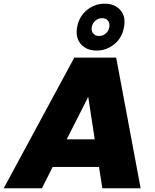

<svg xmlns="http://www.w3.org/2000/svg" viewBox="-62 -1016 837 1036"><path d="M490.2 0 472.2 -115.2H222.2L164.1 0H-42L338.9 -705.1H564.9L696.8 0ZM433.1 -870.1Q429.7 -849.1 440.9 -835.4Q452.1 -821.8 472.2 -821.8Q492.7 -821.8 508.5 -835.2Q524.4 -848.6 527.8 -870.1Q531.2 -891.6 520.3 -904.8Q509.3 -918 488.8 -918Q468.3 -918 452.9 -904.8Q437.5 -891.6 433.1 -870.1ZM354 -869.1Q364.3 -926.8 406.5 -961.4Q448.7 -996.1 502.9 -996.1Q557.1 -996.1 587.6 -961.4Q618.2 -926.8 606.9 -869.1Q597.2 -812 554.9 -777.6Q512.7 -743.2 459 -743.2Q405.3 -743.2 374.8 -777.6Q344.2 -812 354 -869.1ZM449.2 -264.2 414.1 -493.2 297.9 -264.2Z"/></svg>

Font: Poppins ExtraBold
Style: Italic
Weight: 800
Italic angle: -10°
Designer: Ninad Kale (Devanagari), Jonny Pinhorn (Latin)
Foundry: Indian Type Foundry
Version: Version 3.200;PS 1.000;hotconv 16.6.54;makeotf.lib2.5.65590